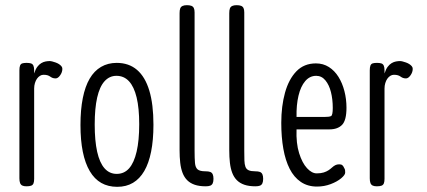

<svg xmlns="http://www.w3.org/2000/svg" viewBox="-20 -709 1650 742"><path d="M82 11Q72 11 66 8Q60 5 57.5 -2Q55 -9 55 -20V-437Q55 -449 57.5 -455.5Q60 -462 66 -464Q72 -466 83 -466Q93 -466 99.5 -464Q106 -462 109 -455.5Q112 -449 112 -437V-425Q117 -441 124 -450.5Q131 -460 139.5 -465Q148 -470 156.5 -471.5Q165 -473 172 -473Q176 -473 182 -471.5Q188 -470 195 -467.5Q202 -465 207.5 -461.5Q213 -458 217 -453.5Q221 -449 221 -443Q221 -430 212.5 -418Q204 -406 195 -406Q188 -406 183 -408Q178 -410 174 -413Q170 -416 164 -418Q158 -420 148 -420Q141 -420 134.5 -416Q128 -412 123 -405Q118 -398 115 -388Q112 -378 112 -367V-18Q112 -7 109.5 -0.5Q107 6 100.5 8.5Q94 11 82 11Z M433 13Q398 13 371.5 -2Q345 -17 327 -47.5Q309 -78 300 -122.5Q291 -167 291 -226Q291 -285 300 -330Q309 -375 326.5 -405Q344 -435 370.5 -450.5Q397 -466 431 -466Q478 -466 509.5 -439Q541 -412 557 -359Q573 -306 573 -227Q573 -168 564 -123Q555 -78 537.5 -48Q520 -18 494 -2.5Q468 13 433 13ZM431 -37Q460 -37 479 -58.5Q498 -80 508 -123Q518 -166 518 -229Q518 -291 508 -332.5Q498 -374 478.5 -395Q459 -416 430 -416Q403 -416 384 -395Q365 -374 355.5 -332Q346 -290 346 -228Q346 -165 355.5 -122.5Q365 -80 384 -58.5Q403 -37 431 -37Z M967 11Q942 11 924.5 5Q907 -1 895.5 -12.5Q884 -24 877.5 -41Q871 -58 868.5 -80Q866 -102 866 -128V-658Q866 -670 868.5 -676.5Q871 -683 877.5 -686Q884 -689 894 -689Q905 -689 911.5 -686.5Q918 -684 921 -678Q924 -672 924 -661V-126Q924 -104 924.5 -89Q925 -74 928.5 -64.5Q932 -55 941 -51Q950 -47 966 -47Q978 -47 984.5 -44.5Q991 -42 994 -35.5Q997 -29 997 -18Q997 -7 994 -0.5Q991 6 984.5 8.5Q978 11 967 11ZM775 11Q750 11 732.5 5Q715 -1 703.5 -12.5Q692 -24 685.5 -41Q679 -58 676.5 -80Q674 -102 674 -128V-658Q674 -670 676.5 -676.5Q679 -683 685.5 -686Q692 -689 702 -689Q713 -689 719.5 -686.5Q726 -684 729 -678Q732 -672 732 -661V-126Q732 -97 733.5 -79.5Q735 -62 743.5 -54.5Q752 -47 774 -47Q786 -47 792.5 -44.5Q799 -42 802 -35.5Q805 -29 805 -18Q805 -7 802 -0.5Q799 6 792.5 8.5Q786 11 775 11Z M1205 12Q1169 12 1142.5 -6Q1116 -24 1099.5 -56.5Q1083 -89 1075 -134Q1067 -179 1067 -234Q1067 -299 1081.5 -351Q1096 -403 1125.5 -433.5Q1155 -464 1201 -464Q1229 -464 1251 -450Q1273 -436 1288 -412Q1303 -388 1311 -357Q1319 -326 1319 -293Q1319 -244 1302 -226.5Q1285 -209 1253 -209H1126Q1124 -155 1136 -117Q1148 -79 1166.5 -59Q1185 -39 1204 -39Q1220 -39 1231 -42.5Q1242 -46 1249.5 -51Q1257 -56 1263 -61.5Q1269 -67 1275.5 -70.5Q1282 -74 1291 -74Q1299 -74 1303 -70.5Q1307 -67 1309 -62Q1313 -55 1313.5 -52Q1314 -49 1314 -42Q1314 -33 1298.5 -20Q1283 -7 1258 2.5Q1233 12 1205 12ZM1126 -257H1233Q1253 -257 1259.5 -260.5Q1266 -264 1266 -292Q1266 -325 1259 -353Q1252 -381 1237.5 -398.5Q1223 -416 1202 -416Q1177 -416 1159.5 -395.5Q1142 -375 1133.5 -339Q1125 -303 1126 -257Z M1436 11Q1426 11 1420 8Q1414 5 1411.5 -2Q1409 -9 1409 -20V-437Q1409 -449 1411.5 -455.5Q1414 -462 1420 -464Q1426 -466 1437 -466Q1447 -466 1453.5 -464Q1460 -462 1463 -455.5Q1466 -449 1466 -437V-425Q1471 -441 1478 -450.5Q1485 -460 1493.5 -465Q1502 -470 1510.5 -471.5Q1519 -473 1526 -473Q1530 -473 1536 -471.5Q1542 -470 1549 -467.5Q1556 -465 1561.5 -461.5Q1567 -458 1571 -453.5Q1575 -449 1575 -443Q1575 -430 1566.5 -418Q1558 -406 1549 -406Q1542 -406 1537 -408Q1532 -410 1528 -413Q1524 -416 1518 -418Q1512 -420 1502 -420Q1495 -420 1488.5 -416Q1482 -412 1477 -405Q1472 -398 1469 -388Q1466 -378 1466 -367V-18Q1466 -7 1463.5 -0.5Q1461 6 1454.5 8.5Q1448 11 1436 11Z"/></svg>

Font: Fredoka Condensed Light
Style: Regular
Weight: 300
Width: 3
Designer: Ben Nathan
Foundry: Milena B. Brandão, Ben Nathan
Version: Version 2.001